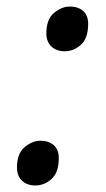

<svg xmlns="http://www.w3.org/2000/svg" viewBox="-20 -560 326 588"><path d="M178 -403Q153 -403 137.5 -417.5Q122 -432 122 -458Q122 -501 145.5 -520.5Q169 -540 194 -540Q219 -540 234.5 -526.5Q250 -513 250 -487Q250 -443 228 -423Q206 -403 178 -403ZM88 8Q63 8 47.5 -6.5Q32 -21 32 -47Q32 -90 55.5 -109.5Q79 -129 104 -129Q129 -129 144.5 -115.5Q160 -102 160 -76Q160 -32 138 -12Q116 8 88 8Z"/></svg>

Font: NotoSerif-Italic
Style: Regular
Weight: 400
Italic angle: -12°
Designer: Monotype Design Team
Foundry: Monotype Imaging Inc.
Version: Version 2.007; ttfautohint (v1.8) -l 8 -r 50 -G 200 -x 14 -D